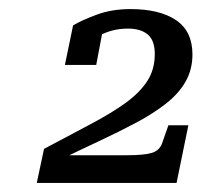

<svg xmlns="http://www.w3.org/2000/svg" viewBox="-20 -772 444 423"><path d="M260 -430H104Q101 -429 99 -425.5Q97 -422 98 -419Q99 -416 104 -416Q153 -440 198 -461Q243 -482 280.5 -502Q318 -522 346 -544Q374 -566 389 -592.5Q404 -619 404 -652Q404 -703 368 -727.5Q332 -752 267 -752Q227 -752 194 -740Q161 -728 141 -716L123 -629H192L206 -703Q198 -702 191 -697.5Q184 -693 179 -687.5Q174 -682 170 -675Q182 -684 196 -692Q210 -700 226.5 -704.5Q243 -709 262 -709Q290 -709 305.5 -696Q321 -683 321 -653Q321 -619 304.5 -593.5Q288 -568 257 -545.5Q226 -523 180.5 -499Q135 -475 77 -444L61 -369H369L395 -496H351L337 -456Q331 -440 314 -435Q297 -430 260 -430Z"/></svg>

Font: Roboto Serif
Style: Italic
Weight: 400
Italic angle: -10°
Designer: Greg Gazdowicz
Foundry: Commercial Type
Version: Version 1.008